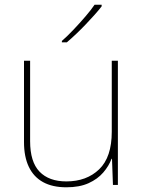

<svg xmlns="http://www.w3.org/2000/svg" viewBox="-20 -786 613 816"><path d="M481 -528V0H460L456 -111H454Q443 -81 419 -53Q395 -25 356.5 -7.5Q318 10 262 10Q203 10 163 -12Q123 -34 102.5 -77Q82 -120 82 -182V-528H108V-186Q108 -98 148 -56.5Q188 -15 262 -15Q348 -15 401.5 -66.5Q455 -118 455 -226V-528ZM412 -759Q399 -742 381.5 -722.5Q364 -703 344.5 -682.5Q325 -662 304.5 -642.5Q284 -623 264 -606H243V-612Q266 -632 292.5 -660Q319 -688 343.5 -716.5Q368 -745 382 -766H412Z"/></svg>

Font: Noto Sans Cham Thin
Style: Regular
Weight: 250
Version: Version 2.002